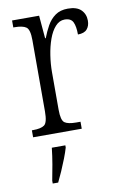

<svg xmlns="http://www.w3.org/2000/svg" viewBox="-87 -595 554 867"><g transform="rotate(-10 190.0 -162.0)"><path d="M32 0V-32H37Q74 -32 89.5 -43.5Q105 -55 105 -106V-433Q105 -481 89 -492.5Q73 -504 35 -504H30V-536H154L163 -431H166Q177 -460 191.5 -486Q206 -512 229 -528.5Q252 -545 287 -545Q328 -545 347.5 -525.5Q367 -506 367 -476Q367 -452 354 -437Q341 -422 312 -422Q312 -459 302.5 -479Q293 -499 264 -499Q240 -499 221.5 -478.5Q203 -458 191 -424.5Q179 -391 173 -351.5Q167 -312 167 -275V-103Q167 -54 182.5 -43Q198 -32 235 -32H255V0ZM83 208Q90 173 96.5 135.5Q103 98 107 61H169V71Q163 92 152.5 119Q142 146 130 173.5Q118 201 108 221H83Z"/></g></svg>

Font: Noto Serif Tamil Condensed Light
Style: Italic
Weight: 300
Width: 3
Italic angle: -12°
Designer: Indian Type Foundry, Tom Grace, and the Monotype Design Team
Foundry: Monotype Imaging Inc.
Version: Version 2.003; ttfautohint (v1.8.4.7-5d5b)